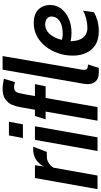

<svg xmlns="http://www.w3.org/2000/svg" viewBox="338 -1128 800 1517"><g transform="rotate(-90 738.5 -370.0)"><path d="M2 0 90 -494.5H191L182 -426Q201 -463.5 236.2 -485.8Q271.5 -508 308 -508H337L296.5 -400.5H256Q231 -400.5 207.5 -384.5Q184 -368.5 171.5 -347L109.5 0Z M406 -589.5 426.5 -700H535L514 -589.5ZM303.5 0 391.5 -494.5H499L411.5 0Z M553.5 -410 580 -494.5H629.5L651 -616.5Q656 -645.5 669.2 -676.2Q682.5 -707 712.2 -728.5Q742 -750 797.5 -750Q815 -750 836 -746.2Q857 -742.5 874.5 -740L847.5 -652Q821.5 -659.5 810.5 -659.5Q788 -659.5 777.2 -650.2Q766.5 -641 761 -619Q755.5 -597 748.5 -558.5L737.5 -494.5H832L814.5 -410H722.5L650.5 0H543L615 -410Z M921.5 10Q874.5 10 853 -15.5Q831.5 -41 831.5 -78.5Q831.5 -90.5 834.2 -107Q837 -123.5 844.5 -166L946 -750H1053.5L952 -156.5Q948 -134.5 946.2 -125.8Q944.5 -117 944.5 -109Q944.5 -87 955.8 -81.2Q967 -75.5 987 -75.5L960 10Z M1399.5 -28Q1371.5 -11.5 1333.8 -0.8Q1296 10 1250 10Q1184 10 1141.2 -17.2Q1098.5 -44.5 1077.8 -91Q1057 -137.5 1057 -195Q1057 -255 1075.8 -310.5Q1094.5 -366 1128.8 -409.5Q1163 -453 1210.2 -478.5Q1257.5 -504 1314.5 -504Q1384 -504 1420.5 -467.8Q1457 -431.5 1457 -374Q1457 -324 1427.2 -286Q1397.5 -248 1348.2 -226.8Q1299 -205.5 1240 -205.5Q1198 -205.5 1170.5 -212.5Q1172.5 -161.5 1187.8 -132.5Q1203 -103.5 1225.8 -91.8Q1248.5 -80 1273.5 -80Q1311.5 -80 1347.8 -89.2Q1384 -98.5 1412.5 -114.5ZM1307.5 -413.5Q1257.5 -413.5 1225.8 -375.5Q1194 -337.5 1181.5 -282Q1203 -275 1225 -275Q1279.5 -275 1310.2 -288.5Q1341 -302 1353.5 -322.2Q1366 -342.5 1366 -362Q1366 -382.5 1355.2 -393.8Q1344.5 -405 1330.5 -409.2Q1316.5 -413.5 1307.5 -413.5Z"/></g></svg>

Font: Cabin Condensed SemiBold
Style: Italic
Weight: 600
Width: 3
Italic angle: -10°
Designer: Pablo Impallari
Foundry: Pablo Impallari. http://www.impallari.com Igino Marini. http://www.ikern.com
Version: Version 3.001; ttfautohint (v1.8.3)